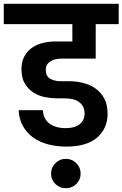

<svg xmlns="http://www.w3.org/2000/svg" viewBox="-41 -760 650 1019"><path d="M-21 -740H589V-632H467V-449H289Q274 -449 258.5 -446.5Q243 -444 230.5 -437Q218 -430 210 -418.5Q202 -407 202 -389Q202 -355 225.5 -342Q249 -329 280 -329H325Q363 -329 399.5 -320Q436 -311 465 -291Q494 -271 512 -238Q530 -205 530 -156Q530 -78 474.5 -30Q419 18 311 18Q256 18 210 5Q164 -8 131 -33Q98 -58 79 -94Q60 -130 58 -175H187Q188 -130 220.5 -105Q253 -80 307 -80Q357 -80 382.5 -101.5Q408 -123 408 -157Q408 -179 399.5 -194.5Q391 -210 376.5 -220Q362 -230 342.5 -234Q323 -238 301 -238H264Q234 -238 200.5 -244Q167 -250 138.5 -267.5Q110 -285 91.5 -315Q73 -345 73 -393Q73 -432 88 -460Q103 -488 128 -506Q153 -524 186 -532Q219 -540 255 -540H343V-632H-21ZM308 239Q276 239 253 216.5Q230 194 230 162Q230 129 253 106Q276 83 308 83Q341 83 364 106Q387 129 387 162Q387 194 364 216.5Q341 239 308 239Z"/></svg>

Font: SVN-Poppins SemiBold
Style: Regular
Weight: 600
Designer: Ninad Kale (Devanagari), Jonny Pinhorn (Latin)
Foundry: Indian Type Foundry
Version: Version 3.002 2017